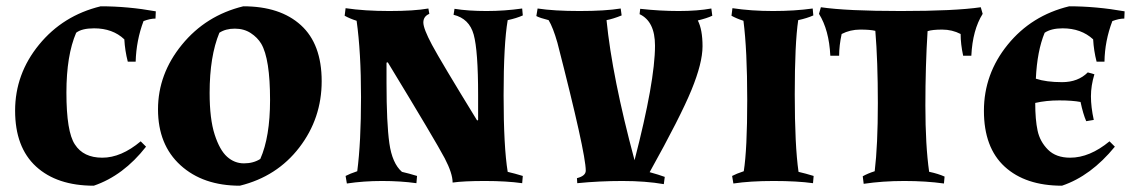

<svg xmlns="http://www.w3.org/2000/svg" viewBox="-20 -575 3593 610"><path d="M427 -126 444 -109Q372 -17 278 15Q161 15 94.5 -46Q28 -107 28 -223.5Q28 -340 104 -433Q180 -526 300 -555Q386 -555 475 -539L474 -516Q457 -516 436 -508Q413 -447 411 -379H386Q377 -414 375 -450Q338 -485 279 -485Q240 -485 222 -471Q191 -399 191 -281Q191 -156 218 -116Q245 -74 305 -74Q365 -74 427 -126Z M753 -555Q870 -555 936 -495Q1002 -435 1002 -317Q1002 -199 931 -106.5Q860 -14 742 15Q625 15 553.5 -50Q482 -115 482 -227.5Q482 -340 558 -433Q634 -526 753 -555ZM677 -471Q646 -396 646 -280Q646 -197 662 -147.5Q678 -98 701.5 -77Q725 -56 755 -56Q785 -56 807 -70Q838 -140 838 -257Q838 -388 810 -436Q798 -456 776.5 -470Q755 -484 726 -484Q697 -484 677 -471Z M1115 -31Q1127 -123 1127 -266Q1127 -409 1113 -509Q1091 -516 1075 -525L1078 -549Q1138 -540 1217 -540Q1296 -540 1341 -548L1344 -531Q1325 -523 1325 -503.5Q1325 -484 1352.5 -432.5Q1380 -381 1496 -192L1499 -194V-273Q1499 -414 1485 -465Q1471 -516 1421 -528L1424 -547Q1468 -540 1525.5 -540Q1583 -540 1639 -548L1641 -526Q1621 -517 1593 -511Q1580 -435 1580 -272Q1580 -109 1593 -29Q1615 -24 1641 -16L1639 7Q1589 0 1521 0Q1453 0 1418 5Q1418 -24 1393 -72Q1364 -127 1212 -377L1208 -376V-311Q1208 -184 1217 -120Q1226 -56 1257 -29Q1279 -24 1305 -16L1303 7Q1253 0 1194 0Q1135 0 1082 8L1078 -16Q1091 -23 1115 -31Z M2089 10Q2031 0 1957.5 0Q1884 0 1814 7L1813 -9Q1841 -16 1841 -33Q1841 -89 1751 -439Q1737 -488 1723 -511Q1695 -518 1684 -524L1688 -548Q1740 -540 1821.5 -540Q1903 -540 1952 -548L1955 -526Q1928 -515 1907 -511Q1925 -330 1996 -66Q2061 -317 2061 -430Q2061 -507 2012 -530L2014 -547Q2077 -540 2136.5 -540Q2196 -540 2240 -548L2243 -525Q2226 -517 2197 -510Q2212 -481 2212 -428Q2212 -375 2177 -289.5Q2142 -204 2044 -28Q2073 -20 2092 -13Z M2343 -31Q2354 -100 2354 -258Q2354 -416 2342 -509Q2320 -516 2304 -525L2307 -549Q2367 -540 2436 -540Q2505 -540 2562 -548L2564 -526Q2544 -517 2516 -511Q2505 -437 2505 -275Q2505 -113 2517 -29Q2539 -24 2565 -16L2563 7Q2513 0 2438 0Q2363 0 2310 8L2306 -16Q2319 -23 2343 -31Z M2759 -31Q2769 -114 2769 -247.5Q2769 -381 2761 -477Q2745 -481 2713 -481Q2681 -481 2654 -467Q2646 -430 2646 -398H2618Q2614 -480 2582 -531L2588 -552Q2670 -540 2842 -540Q3014 -540 3096 -552L3102 -531Q3070 -480 3066 -398H3040Q3032 -435 3032 -467Q3005 -481 2973.5 -481Q2942 -481 2927 -476Q2920 -366 2920 -239.5Q2920 -113 2932 -29H2933Q2961 -23 2981 -14L2979 8Q2922 0 2853 0Q2784 0 2724 9L2721 -15Q2737 -24 2759 -31Z M3380 -74Q3442 -74 3505 -126L3522 -109Q3446 -16 3354 15Q3238 15 3172 -45.5Q3106 -106 3106 -223Q3106 -340 3181.5 -433Q3257 -526 3377 -555Q3462 -555 3553 -539L3552 -516Q3535 -516 3514 -508Q3490 -445 3489 -379H3464Q3455 -414 3453 -450Q3415 -485 3356 -485Q3320 -485 3299 -471Q3275 -413 3271 -325Q3304 -314 3354.5 -314Q3405 -314 3436 -345L3457 -339Q3446 -303 3446 -269Q3446 -235 3455 -194L3431 -190Q3421 -213 3413 -251Q3387 -256 3345.5 -256Q3304 -256 3269 -248Q3269 -195 3276.5 -160Q3284 -125 3309.5 -99.5Q3335 -74 3380 -74Z"/></svg>

Font: Almendra SC
Style: Bold
Weight: 700
Designer: Ana Sanfelippo
Foundry: Ana Sanfelippo
Version: Version 1.003